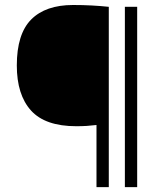

<svg xmlns="http://www.w3.org/2000/svg" viewBox="-20 -768 678 788"><path d="M376 0V-255Q355.5 -252.5 335.8 -251.2Q316 -250 293 -250Q165.5 -250 107.2 -314.5Q49 -379 49 -499.5Q49 -628.5 108 -688Q167 -747.5 280 -747.5Q319.5 -747.5 356.8 -745.5Q394 -743.5 426.5 -740V0ZM492.5 0V-740H543V0Z"/></svg>

Font: Encode Sans SC SemiExpanded Light
Style: Regular
Weight: 300
Width: 6
Designer: Multiple Designers
Foundry: Impallari Type
Version: Version 3.002